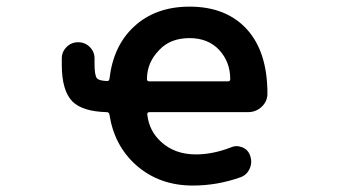

<svg xmlns="http://www.w3.org/2000/svg" viewBox="-20 -579 1040 590"><path d="M572.3 -8.8Q468.8 -8.8 397.5 -72.3Q331.1 -131.8 316.4 -226.6Q315.4 -234.4 307.6 -234.4Q234.4 -236.3 203.1 -266.6Q169.9 -299.8 169.9 -379.9V-399.4Q169.9 -419.9 184.6 -434.6Q199.2 -449.2 220.2 -449.2Q241.2 -449.2 255.9 -434.6Q270.5 -419.9 270.5 -399.4V-381.8Q270.5 -346.7 278.3 -337.9Q285.2 -331.1 307.6 -330.1Q315.4 -329.1 316.4 -336.9Q328.1 -437.5 390.6 -496.1Q457 -558.6 562.5 -558.6Q675.8 -558.6 739.3 -488.3Q801.8 -418.9 801.8 -291Q801.8 -267.6 784.2 -251Q766.6 -234.4 742.2 -234.4H439.5Q431.6 -234.4 432.6 -226.6Q438.5 -175.8 475.6 -142.6Q517.6 -104.5 582 -104.5Q633.8 -104.5 689.5 -126Q698.2 -129.9 707 -129.9Q715.8 -129.9 725.6 -126Q743.2 -118.2 749 -99.6Q752 -90.8 752 -83Q752 -71.3 747.1 -60.5Q738.3 -41 718.8 -34.2Q647.5 -8.8 572.3 -8.8ZM680.7 -329.1Q687.5 -329.1 687.5 -335.9Q687.5 -388.7 653.3 -425.8Q619.1 -461.9 562.5 -461.9Q502.9 -461.9 468.8 -424.8Q431.6 -386.7 431.6 -335.9Q431.6 -329.1 438.5 -329.1Z"/></svg>

Font: Rounded Mgen+ 2m medium
Style: Regular
Weight: 500
Designer: [Source Han Sans]
Ryoko NISHIZUKA  (kana & ideographs); Paul D. Hunt (Latin, Greek & Cyrillic); Wenlong ZHANG  (bopomofo
Version: Version 1.059.20150602